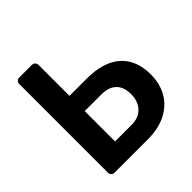

<svg xmlns="http://www.w3.org/2000/svg" viewBox="-183 -849 998 998"><g transform="rotate(-45 316.0 -350.0)"><path d="M102 0Q92 0 85 -7Q78 -14 78 -24V-676Q78 -687 85 -693.5Q92 -700 102 -700H194Q205 -700 212 -693Q219 -686 219 -676V-448H347Q467 -448 532 -391.5Q597 -335 597 -227Q597 -162 568.5 -110.5Q540 -59 483.5 -29.5Q427 0 347 0ZM341 -113Q393 -113 422.5 -144.5Q452 -176 452 -228Q452 -281 423.5 -308.5Q395 -336 341 -336H219V-113Z"/></g></svg>

Font: Rubik AZ
Style: Regular
Weight: 500
Designer: Hubert and Fischer
Foundry: Hubert & Fischer
Version: Version 2.000